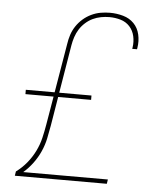

<svg xmlns="http://www.w3.org/2000/svg" viewBox="-53 -789 706 836"><g transform="rotate(5 300.0 -371.5)"><path d="M43 0 46 -19Q72 -38 92.5 -63Q113 -88 127 -116.5Q141 -145 148 -174.5Q155 -204 160 -234L181 -358H58V-377H184L220 -591Q223 -612 229.5 -632Q236 -652 248 -670Q260 -688 276.5 -702.5Q293 -717 313 -726.5Q333 -736 353.5 -739.5Q374 -743 394 -743Q424 -743 452 -735Q480 -727 499 -707.5Q518 -688 524.5 -659.5Q531 -631 526 -601L525 -595H504L505 -601Q509 -626 503.5 -650.5Q498 -675 482 -692.5Q466 -710 442.5 -717Q419 -724 393 -724Q375 -724 356.5 -720.5Q338 -717 321 -709Q304 -701 289 -687.5Q274 -674 264 -658Q254 -642 248 -624Q242 -606 239 -588L204 -377H345V-358H201L180 -231Q175 -202 169 -173.5Q163 -145 150.5 -117Q138 -89 119.5 -64Q101 -39 78 -19H448L445 0Z"/></g></svg>

Font: Iosevka Thin Extended
Style: Italic
Weight: 100
Width: 7
Italic angle: -9°
Monospace: yes
Designer: Belleve Invis
Foundry: Belleve Invis
Version: Version 32.5.0; ttfautohint (v1.8.4)